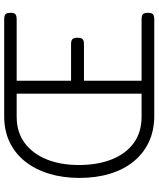

<svg xmlns="http://www.w3.org/2000/svg" viewBox="58 -784 738 893"><g transform="rotate(-90 426.5 -338.0)"><path d="M334 11Q266 11 212.5 -14Q159 -39 121.5 -85Q84 -131 64.5 -195Q45 -259 45 -337Q45 -414 64.5 -478Q84 -542 121 -589Q158 -636 211 -661.5Q264 -687 332 -687H784Q795 -687 801.5 -684Q808 -681 810.5 -674.5Q813 -668 813 -656Q813 -645 810 -639.5Q807 -634 800.5 -631.5Q794 -629 783 -629H497V-376H668Q679 -376 685.5 -373Q692 -370 694.5 -363.5Q697 -357 697 -345Q697 -334 694 -327.5Q691 -321 684.5 -318.5Q678 -316 666 -316H497V-48H784Q795 -48 801.5 -45Q808 -42 810.5 -36Q813 -30 813 -18Q813 -7 810 -0.5Q807 6 800.5 8.5Q794 11 783 11ZM330 -48H437V-629H330Q258 -629 208 -592Q158 -555 131.5 -490Q105 -425 105 -340Q105 -252 131.5 -186Q158 -120 208 -84Q258 -48 330 -48Z"/></g></svg>

Font: Fredoka SemiCondensed Light
Style: Regular
Weight: 300
Width: 4
Designer: Ben Nathan
Foundry: Milena B. Brandão, Ben Nathan
Version: Version 2.001